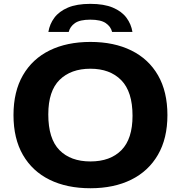

<svg xmlns="http://www.w3.org/2000/svg" viewBox="-20 -967 938 996"><path d="M449 9.5Q327 9.5 237.5 -34.5Q148 -78.5 99 -163.2Q50 -248 50 -370Q50 -492 99 -576.8Q148 -661.5 237.5 -705.5Q327 -749.5 449 -749.5Q571.5 -749.5 661.2 -705.2Q751 -661 799.8 -576.2Q848.5 -491.5 848.5 -370Q848.5 -248.5 799.2 -163.8Q750 -79 660.5 -34.8Q571 9.5 449 9.5ZM449 -129.5Q552 -129.5 609.8 -188Q667.5 -246.5 667.5 -366.5Q667.5 -491.5 609 -551Q550.5 -610.5 449 -610.5Q348 -610.5 289.2 -552.8Q230.5 -495 230.5 -373.5Q230.5 -247 288.5 -188.2Q346.5 -129.5 449 -129.5ZM231 -801.5Q237.5 -842 262 -875Q286.5 -908 332.2 -927.5Q378 -947 448.5 -947Q519.5 -947 565.5 -927.5Q611.5 -908 636 -875Q660.5 -842 667 -801.5H561.5Q554.5 -829.5 528.5 -847.2Q502.5 -865 448.5 -865Q394.5 -865 369 -847.2Q343.5 -829.5 336.5 -801.5Z"/></svg>

Font: Encode Sans Exp
Style: Bold
Weight: 700
Width: 7
Designer: Multiple Designers
Foundry: Impallari Type
Version: Version 3.002; ttfautohint (v1.8.3) -l 8 -r 50 -G 200 -x 14 